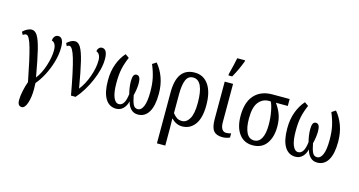

<svg xmlns="http://www.w3.org/2000/svg" viewBox="-101 -1244 3608 1931"><g transform="rotate(15 1703.5 -278.0)"><path d="M156 178Q156 136 167.5 81.5Q179 27 196 -19Q152 -249 119.5 -363Q87 -477 56 -477Q39 -477 22 -464L6 -493Q24 -512 49 -525.5Q74 -539 98 -539Q133 -539 158 -498Q183 -457 206.5 -362Q230 -267 262 -85Q309 -145 337.5 -235Q366 -325 366 -394Q366 -473 320 -485Q320 -511 334.5 -528.5Q349 -546 372 -546Q428 -546 428 -440Q428 -368 405 -289Q382 -210 345.5 -141.5Q309 -73 271 -30Q273 4 273 34Q273 119 252.5 179.5Q232 240 200 240Q156 240 156 178Z M504 -480Q492 -480 479 -469L465 -499Q488 -518 507 -528.5Q526 -539 549 -539Q583 -539 608 -497Q633 -455 656 -360.5Q679 -266 709 -89Q759 -151 792 -243.5Q825 -336 825 -412Q825 -480 781 -497Q781 -515 794 -530.5Q807 -546 827 -546Q884 -546 884 -442Q884 -341 829.5 -214.5Q775 -88 697 0H649Q603 -255 570 -367.5Q537 -480 504 -480Z M968 -245Q968 -340 996 -415.5Q1024 -491 1072 -545L1112 -517Q1083 -450 1070 -389.5Q1057 -329 1057 -242Q1057 -143 1078 -92.5Q1099 -42 1135 -42Q1197 -42 1211 -167Q1204 -191 1198.5 -227Q1193 -263 1193 -296Q1193 -336 1202.5 -355Q1212 -374 1233 -374Q1275 -374 1275 -296Q1275 -264 1269.5 -228.5Q1264 -193 1257 -168Q1268 -106 1283.5 -74Q1299 -42 1331 -42Q1368 -42 1389 -92Q1410 -142 1410 -242Q1410 -325 1396.5 -387Q1383 -449 1354 -518L1395 -545Q1442 -491 1470 -415Q1498 -339 1498 -245Q1498 -120 1458.5 -55Q1419 10 1347 10Q1303 10 1274.5 -18.5Q1246 -47 1233 -97Q1223 -50 1193 -20Q1163 10 1120 10Q1047 10 1007.5 -55Q968 -120 968 -245Z M1608 -291Q1608 -546 1794 -546Q1885 -546 1937 -471Q1989 -396 1989 -258Q1989 -124 1939 -57Q1889 10 1807 10Q1744 10 1693 -43Q1695 -7 1695 49V240H1608ZM1900 -258Q1900 -494 1790 -494Q1738 -494 1716.5 -442.5Q1695 -391 1695 -293V-98Q1718 -69 1739 -55.5Q1760 -42 1792 -42Q1839 -42 1869.5 -94Q1900 -146 1900 -258Z M2106 -145V-536H2193V-139Q2193 -90 2208.5 -66Q2224 -42 2252 -42Q2277 -42 2303 -50V-7Q2291 0 2269 5Q2247 10 2226 10Q2163 10 2134.5 -25Q2106 -60 2106 -145ZM2126 -621Q2154 -729 2167 -796H2248V-784Q2215 -694 2165 -606H2126Z M2349 -246Q2349 -389 2416.5 -462.5Q2484 -536 2602 -536H2782V-464H2658Q2693 -417 2713.5 -362.5Q2734 -308 2734 -235Q2734 -125 2685 -57.5Q2636 10 2541 10Q2451 10 2400 -58.5Q2349 -127 2349 -246ZM2646 -230Q2646 -304 2633 -371Q2620 -438 2604 -464H2586Q2521 -464 2479 -412Q2437 -360 2437 -242Q2437 -147 2463.5 -94Q2490 -41 2543 -41Q2593 -41 2619.5 -90Q2646 -139 2646 -230Z M2835 -245Q2835 -340 2863 -415.5Q2891 -491 2939 -545L2979 -517Q2950 -450 2937 -389.5Q2924 -329 2924 -242Q2924 -143 2945 -92.5Q2966 -42 3002 -42Q3064 -42 3078 -167Q3071 -191 3065.5 -227Q3060 -263 3060 -296Q3060 -336 3069.5 -355Q3079 -374 3100 -374Q3142 -374 3142 -296Q3142 -264 3136.5 -228.5Q3131 -193 3124 -168Q3135 -106 3150.5 -74Q3166 -42 3198 -42Q3235 -42 3256 -92Q3277 -142 3277 -242Q3277 -325 3263.5 -387Q3250 -449 3221 -518L3262 -545Q3309 -491 3337 -415Q3365 -339 3365 -245Q3365 -120 3325.5 -55Q3286 10 3214 10Q3170 10 3141.5 -18.5Q3113 -47 3100 -97Q3090 -50 3060 -20Q3030 10 2987 10Q2914 10 2874.5 -55Q2835 -120 2835 -245Z"/></g></svg>

Font: Noto Serif Cond
Style: Regular
Weight: 400
Width: 3
Designer: Monotype Design Team
Foundry: Monotype Imaging Inc.
Version: Version 1.001